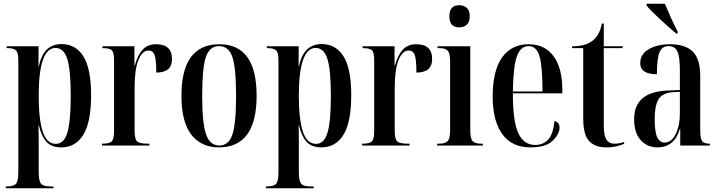

<svg xmlns="http://www.w3.org/2000/svg" viewBox="-20 -786 3882 1037"><path d="M11 231H269V221H251Q215 221 202 206.5Q189 192 189 143V32Q189 -4 189 -38.5Q189 -73 188 -108H190Q204 -50 231 -20Q258 10 311 10Q388 10 430 -58Q472 -126 472 -272Q472 -415 430.5 -481.5Q389 -548 312 -548Q214 -548 190 -428H188V-536H16V-526H23Q51 -526 65 -515Q79 -504 79 -460V143Q79 192 66.5 206.5Q54 221 16 221H11ZM282 -9Q232 -9 210.5 -76.5Q189 -144 189 -268Q189 -527 280 -527Q324 -527 343 -469Q362 -411 362 -268Q362 -131 344 -70Q326 -9 282 -9Z M531 0H787V-10H776Q733 -10 720 -23Q707 -36 707 -79V-310Q707 -413 728 -463Q749 -513 782 -513Q807 -513 815.5 -487.5Q824 -462 824 -394Q909 -394 909 -467Q909 -547 823 -547Q775 -547 748.5 -515.5Q722 -484 708 -432H706V-536H533V-526H536Q574 -526 585 -513.5Q596 -501 596 -459V-79Q596 -36 584 -23Q572 -10 533 -10H531Z M1162 10Q1366 10 1366 -269Q1366 -547 1165 -547Q960 -547 960 -269Q960 -127 1013.5 -58.5Q1067 10 1162 10ZM1164 0Q1115 0 1093.5 -59Q1072 -118 1072 -269Q1072 -420 1092 -478.5Q1112 -537 1163 -537Q1215 -537 1235 -478.5Q1255 -420 1255 -269Q1255 -118 1235 -59Q1215 0 1164 0Z M1416 231H1674V221H1656Q1620 221 1607 206.5Q1594 192 1594 143V32Q1594 -4 1594 -38.5Q1594 -73 1593 -108H1595Q1609 -50 1636 -20Q1663 10 1716 10Q1793 10 1835 -58Q1877 -126 1877 -272Q1877 -415 1835.5 -481.5Q1794 -548 1717 -548Q1619 -548 1595 -428H1593V-536H1421V-526H1428Q1456 -526 1470 -515Q1484 -504 1484 -460V143Q1484 192 1471.5 206.5Q1459 221 1421 221H1416ZM1687 -9Q1637 -9 1615.5 -76.5Q1594 -144 1594 -268Q1594 -527 1685 -527Q1729 -527 1748 -469Q1767 -411 1767 -268Q1767 -131 1749 -70Q1731 -9 1687 -9Z M1936 0H2192V-10H2181Q2138 -10 2125 -23Q2112 -36 2112 -79V-310Q2112 -413 2133 -463Q2154 -513 2187 -513Q2212 -513 2220.5 -487.5Q2229 -462 2229 -394Q2314 -394 2314 -467Q2314 -547 2228 -547Q2180 -547 2153.5 -515.5Q2127 -484 2113 -432H2111V-536H1938V-526H1941Q1979 -526 1990 -513.5Q2001 -501 2001 -459V-79Q2001 -36 1989 -23Q1977 -10 1938 -10H1936Z M2461 -638Q2484 -638 2500.5 -652Q2517 -666 2517 -698Q2517 -730 2500.5 -744Q2484 -758 2461 -758Q2407 -758 2407 -698Q2407 -638 2461 -638ZM2341 0H2588V-10H2578Q2546 -10 2533 -23.5Q2520 -37 2520 -83V-536H2343V-526H2355Q2385 -526 2398 -512.5Q2411 -499 2411 -454V-84Q2411 -38 2398 -24Q2385 -10 2353 -10H2341Z M2845 10Q2928 10 2965 -26Q3002 -62 3002 -97Q3002 -125 2975 -133Q2968 -62 2941 -32.5Q2914 -3 2870 -3Q2810 -3 2780 -65.5Q2750 -128 2750 -282H3017V-301Q3017 -419 2969.5 -483Q2922 -547 2835 -547Q2743 -547 2692 -476Q2641 -405 2641 -264Q2641 -134 2692.5 -62Q2744 10 2845 10ZM2750 -292Q2752 -428 2772 -482.5Q2792 -537 2835 -537Q2878 -537 2894 -482Q2910 -427 2910 -292Z M3253 10Q3287 10 3312 3.5Q3337 -3 3351 -9V-19Q3324 -10 3299 -10Q3269 -10 3255 -32.5Q3241 -55 3241 -111V-526H3343V-536H3241V-659H3231Q3217 -590 3175 -562Q3137 -536 3070 -536V-526H3130V-146Q3130 -58 3162 -24Q3194 10 3253 10Z M3530 10Q3623 10 3652 -90H3654V0H3814V-10H3811Q3782 -10 3772 -24Q3762 -38 3762 -85V-375Q3762 -469 3721 -508Q3680 -547 3600 -547Q3531 -547 3484.5 -520.5Q3438 -494 3438 -445Q3438 -385 3528 -385Q3528 -471 3542 -504Q3556 -537 3591 -537Q3625 -537 3638.5 -508.5Q3652 -480 3652 -406V-300L3586 -297Q3405 -290 3405 -143Q3405 -67 3441 -28.5Q3477 10 3530 10ZM3570 -16Q3543 -16 3529.5 -45Q3516 -74 3516 -145Q3516 -216 3537 -250Q3558 -284 3612 -288L3652 -290V-173Q3652 -108 3629.5 -62Q3607 -16 3570 -16ZM3632 -605H3640V-615Q3621 -652 3603 -692Q3585 -732 3571 -766H3472V-756Q3493 -730 3544 -683Q3595 -636 3632 -605Z"/></svg>

Font: Noto Serif Display Condensed Semi
Style: Regular
Weight: 600
Width: 3
Designer: Monotype Design Team
Foundry: Monotype Imaging Inc.
Version: Version 1.900